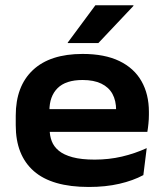

<svg xmlns="http://www.w3.org/2000/svg" viewBox="-20 -710 636 744"><path d="M324 14.5Q181 14.5 111 -47Q41 -108.5 41 -224.5V-262Q41 -376 107.5 -438.5Q174 -501 300 -501Q385.5 -501 442.5 -473.5Q499.5 -446 528.2 -395.5Q557 -345 557 -276.5V-265.5Q557 -248.5 555.2 -231Q553.5 -213.5 551 -199H426.5Q428.5 -221 429.2 -243Q430 -265 430 -283Q430 -320 415.8 -346Q401.5 -372 372.5 -386Q343.5 -400 300 -400Q235 -400 203.2 -368.5Q171.5 -337 171.5 -281V-251.5L172.5 -238.5V-208Q172.5 -184 180.5 -163Q188.5 -142 207.8 -126Q227 -110 261 -100.8Q295 -91.5 347 -91.5Q402 -91.5 452.2 -103.2Q502.5 -115 548.5 -136L535.5 -31.5Q495.5 -10 442.5 2.2Q389.5 14.5 324 14.5ZM107.5 -199V-287H524.5V-199ZM349.5 -689.5H497V-687L361 -543H242.5V-545Z"/></svg>

Font: AnekLatin_SemiExpandedSemiBold
Style: Regular
Weight: 600
Width: 6
Designer: Yesha Goshar
Foundry: Ek Type
Version: Version 1.003